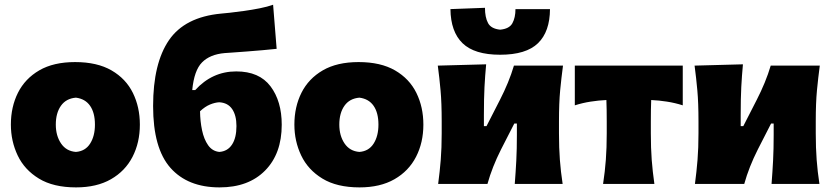

<svg xmlns="http://www.w3.org/2000/svg" viewBox="-20 -778 3521 812"><path d="M301.5 14.5Q205.5 14.5 144.5 -22.8Q83.5 -60 54.8 -120.5Q26 -181 26 -251Q26 -326 56 -385.8Q86 -445.5 146.2 -480.5Q206.5 -515.5 297.5 -515.5Q391 -515.5 451.8 -480.2Q512.5 -445 542 -385Q571.5 -325 571.5 -251Q571.5 -175 540.5 -114.8Q509.5 -54.5 449.2 -20Q389 14.5 301.5 14.5ZM301 -135.5Q340.5 -138.5 361 -170.5Q381.5 -202.5 381.5 -251Q381.5 -301 361 -330.5Q340.5 -360 301 -365Q259.5 -361.5 237.8 -330.8Q216 -300 216 -251Q216 -204 238.2 -171.2Q260.5 -138.5 301 -135.5Z M908.5 14.5Q774 14.5 700.8 -68.2Q627.5 -151 627.5 -329.5Q627.5 -510 694.5 -608Q761.5 -706 915 -720.5Q926 -721.5 952.5 -724.2Q979 -727 1012.5 -731.8Q1046 -736.5 1078.8 -743Q1111.5 -749.5 1135 -758L1150 -571.5Q1125.5 -568.5 1091.5 -565.8Q1057.5 -563 1023.2 -560.2Q989 -557.5 963.2 -555.8Q937.5 -554 930 -553.5Q868 -548 834.5 -514.2Q801 -480.5 793 -397H805.5Q877.5 -476 979 -476Q1076.5 -476 1124 -413Q1171.5 -350 1171.5 -250.5Q1171.5 -128 1101.2 -56.8Q1031 14.5 908.5 14.5ZM907 -345.5Q889 -344.5 868.2 -336Q847.5 -327.5 826 -307.5Q826.5 -265.5 834.5 -227.2Q842.5 -189 860.2 -163.8Q878 -138.5 907.5 -135.5Q942.5 -138 961.2 -166.5Q980 -195 980 -245Q980 -290 961.8 -316.8Q943.5 -343.5 907 -345.5Z M1500.5 14.5Q1404.5 14.5 1343.5 -22.8Q1282.5 -60 1253.8 -120.5Q1225 -181 1225 -251Q1225 -326 1255 -385.8Q1285 -445.5 1345.2 -480.5Q1405.5 -515.5 1496.5 -515.5Q1590 -515.5 1650.8 -480.2Q1711.5 -445 1741 -385Q1770.5 -325 1770.5 -251Q1770.5 -175 1739.5 -114.8Q1708.5 -54.5 1648.2 -20Q1588 14.5 1500.5 14.5ZM1500 -135.5Q1539.5 -138.5 1560 -170.5Q1580.5 -202.5 1580.5 -251Q1580.5 -301 1560 -330.5Q1539.5 -360 1500 -365Q1458.5 -361.5 1436.8 -330.8Q1415 -300 1415 -251Q1415 -204 1437.2 -171.2Q1459.5 -138.5 1500 -135.5Z M1833 0Q1840 -52.5 1844 -102.2Q1848 -152 1848 -214.5V-264.5Q1848 -343 1843.2 -395.5Q1838.5 -448 1831.5 -500.5L2036 -506Q2031.5 -458 2029 -410.2Q2026.5 -362.5 2026.5 -291.5V-244.5H2037.5L2094.5 -356Q2113 -392 2128 -428.5Q2143 -465 2153.5 -500.5H2361Q2354 -448 2349 -395.5Q2344 -343 2344 -264.5V-214.5Q2344 -152 2347.8 -102.2Q2351.5 -52.5 2359.5 0H2157Q2161 -51 2163.5 -99Q2166 -147 2166 -208V-255.5H2155L2099 -146Q2080.5 -109.5 2066 -72.8Q2051.5 -36 2041.5 0ZM2095 -546.5Q1986.5 -546.5 1936.2 -595.2Q1886 -644 1885 -739.5L2031 -745Q2031 -705 2043.8 -680.8Q2056.5 -656.5 2095 -652.5Q2134 -656 2147 -679.8Q2160 -703.5 2160 -739.5H2306Q2305.5 -644 2255.2 -595.2Q2205 -546.5 2095 -546.5Z M2530.5 0Q2538.5 -52.5 2542.2 -102.2Q2546 -152 2546 -214.5V-264.5Q2546 -317.5 2544.5 -355Q2511.5 -353.5 2477.8 -348.2Q2444 -343 2411 -332.5V-500.5H2867.5V-332.5Q2834.5 -343 2800.8 -348.2Q2767 -353.5 2734 -355Q2732.5 -317.5 2732.5 -264.5V-214.5Q2732.5 -152 2736.2 -102.2Q2740 -52.5 2747.5 0Z M2919 0Q2926 -52.5 2930 -102.2Q2934 -152 2934 -214.5V-264.5Q2934 -343 2929.2 -395.5Q2924.5 -448 2917.5 -500.5L3122 -506Q3117.5 -458 3115 -410.2Q3112.5 -362.5 3112.5 -291.5V-244.5H3123.5L3180.5 -356Q3199 -392 3214 -428.5Q3229 -465 3239.5 -500.5H3447Q3440 -448 3435 -395.5Q3430 -343 3430 -264.5V-214.5Q3430 -152 3433.8 -102.2Q3437.5 -52.5 3445.5 0H3243Q3247 -51 3249.5 -99Q3252 -147 3252 -208V-255.5H3241L3185 -146Q3166.5 -109.5 3152 -72.8Q3137.5 -36 3127.5 0Z"/></svg>

Font: Commissioner Flair ExtraBold
Style: Regular
Weight: 800
Designer: Kostas Bartsokas
Foundry: Kostas Bartsokas
Version: Version 1.000; ttfautohint (v1.8.3)